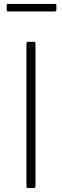

<svg xmlns="http://www.w3.org/2000/svg" viewBox="-20 -954 314 974"><path d="M151 -742Q156 -742 158 -740Q160 -738 160 -732V-12Q160 -5 158 -2.5Q156 0 148 0H125Q118 0 116 -2Q114 -4 114 -10V-732Q114 -738 116 -740Q118 -742 123 -742ZM266 -904Q266 -896 256 -896H21Q14 -896 14 -904V-927Q14 -934 19 -934H261Q266 -934 266 -928Z"/></svg>

Font: Libre Franklin Thin
Style: Regular
Weight: 250
Designer: Pablo Impallari, Rodrigo Fuenzalida
Foundry: Impallari Type
Version: Version 1.002; ttfautohint (v1.5)